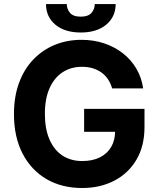

<svg xmlns="http://www.w3.org/2000/svg" viewBox="-20 -938 801 968"><path d="M545.5 -492.2Q538 -518.1 524.5 -538.2Q511 -558.2 491.7 -572.3Q472.3 -586.3 447.6 -593.8Q422.9 -601.2 393.1 -601.2Q337.4 -601.2 295.3 -573.5Q253.2 -545.8 229.8 -493.1Q206.3 -440.3 206.3 -364.3Q206.3 -288.4 229.4 -235.1Q252.5 -181.8 294.7 -153.9Q337 -126.1 394.5 -126.1Q446.7 -126.1 483.8 -144.7Q521 -163.4 540.7 -197.4Q560.4 -231.5 560.4 -278.1L591.6 -273.4H404.1V-389.2H708.5V-297.6Q708.5 -201.7 668 -133Q627.5 -64.3 556.5 -27.2Q485.4 9.9 393.8 9.9Q291.5 9.9 214.1 -35.3Q136.7 -80.6 93.6 -164.2Q50.4 -247.9 50.4 -362.9Q50.4 -451.3 76.2 -520.8Q101.9 -590.2 148.4 -638.5Q195 -686.8 256.7 -712Q318.5 -737.2 390.6 -737.2Q452.4 -737.2 505.7 -719.3Q558.9 -701.3 600.3 -668.7Q641.7 -636 668 -591.1Q694.2 -546.2 701.7 -492.2ZM457.7 -917.6H563.2Q562.9 -853 515.4 -813.6Q468 -774.1 387.4 -774.1Q306.5 -774.1 259.2 -813.6Q212 -853 212 -917.6H316.8Q316.4 -893.1 332.6 -873.6Q348.7 -854 387.4 -854Q425.1 -854 441.4 -873.2Q457.7 -892.4 457.7 -917.6Z"/></svg>

Font: InterMG
Style: Bold
Weight: 700
Designer: Rasmus Andersson
Foundry: rsms
Version: Version 3.019;December 26, 2023;FontCreator 15.0.0.2955 64-b